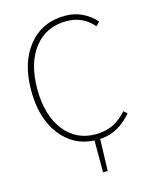

<svg xmlns="http://www.w3.org/2000/svg" viewBox="-126 -755 814 1025"><g transform="rotate(-15 281.0 -242.0)"><path d="M314 188V12.2Q197.8 6.3 127 -87.4Q56.2 -181.2 56.2 -332Q56.2 -487.8 131.8 -579.8Q207.5 -671.9 334 -671.9Q386.7 -671.9 430.4 -650.1Q474.1 -628.4 502 -594.2L481.9 -574.2Q423.3 -642.1 334 -642.1Q220.7 -642.1 155.3 -558.6Q89.8 -475.1 89.8 -332Q89.8 -189 154.8 -103.5Q219.7 -18.1 330.1 -18.1Q382.3 -18.1 424.1 -37.6Q465.8 -57.1 502.9 -99.1L522 -82Q484.4 -38.6 442.6 -14.9Q400.9 8.8 345.2 12.2L339.8 188Z"/></g></svg>

Font: Source Sans 3 ExtraLight
Style: Regular
Weight: 200
Designer: Paul D. Hunt
Foundry: Adobe
Version: Version 3.052;hotconv 1.1.0;makeotfexe 2.6.0